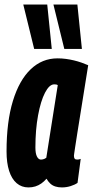

<svg xmlns="http://www.w3.org/2000/svg" viewBox="-20 -809 405 839"><path d="M250.8 10Q234.4 10 221.8 5.9Q209.2 1.9 200 -6.6Q190.8 -15.1 183.2 -28.1Q172.7 -15.8 160.6 -7.3Q148.4 1.2 134.6 5.6Q120.7 10 104.2 10Q74.3 10 52.8 -8.5Q31.2 -26.9 19.9 -62.2Q8.6 -97.5 8.6 -146.9Q8.6 -277.2 36.4 -368Q64.2 -458.8 114.2 -506.4Q164.2 -554 231.2 -554Q250.1 -554 268 -551.6Q285.8 -549.2 303 -545.1Q320.1 -541 335.6 -535.6Q351 -530.1 365.4 -524Q347.6 -412.9 336.1 -340.9Q324.5 -268.9 317.8 -226.8Q311 -184.6 308.1 -164.2Q305.1 -143.8 304.1 -137.3Q303.1 -130.7 303.1 -128.7Q303.1 -120.2 306 -116Q308.9 -111.7 317.1 -111.7Q320.9 -111.7 324.8 -112.3Q328.6 -112.9 332.7 -114.8L318.8 -9.8Q307 -1.6 288.6 4.2Q270.2 10 250.8 10ZM182.3 -119.7 232.4 -437Q228.9 -439.2 225.3 -439.8Q221.6 -440.4 216.9 -440.4Q195.6 -440.4 176.7 -403.9Q157.8 -367.4 146.3 -304.7Q134.7 -242 134.7 -164.3Q134.7 -138.1 141.5 -124.9Q148.3 -111.6 159.2 -111.6Q163.6 -111.6 167.7 -112.7Q171.7 -113.8 175.6 -115.5Q179.5 -117.2 182.3 -119.7ZM129.3 -595.3 81.7 -789.3H186.4L206.2 -595.3ZM261 -595.3 213.4 -789.3H318.1L337.9 -595.3Z"/></svg>

Font: Georama ExtraCondensed Thin
Style: Italic
Weight: 100
Width: 2
Italic angle: -9°
Designer: Jean-Baptiste Levee
Foundry: Production Type
Version: Version 1.001